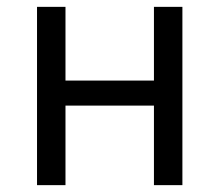

<svg xmlns="http://www.w3.org/2000/svg" viewBox="-20 -540 640 560"><path d="M88 0V-520H171V-305H429V-520H512V0H429V-232H171V0Z"/></svg>

Font: Iosevka Aile
Style: Regular
Weight: 400
Designer: Belleve Invis
Foundry: Belleve Invis
Version: Version 28.0.1; ttfautohint (v1.8.4)